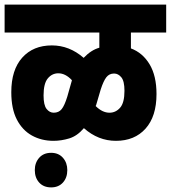

<svg xmlns="http://www.w3.org/2000/svg" viewBox="-20 -642 741 833"><path d="M0 -501V-622H701V-501H548V-432Q599 -413 629 -363Q659 -313 659 -234Q659 -137 611.5 -84Q564 -31 483 -31Q406 -31 344 -86Q315 -52 280.5 -41.5Q246 -31 212 -31Q160 -31 118.5 -54Q77 -77 53 -123.5Q29 -170 29 -242Q29 -339 76.5 -392Q124 -445 205 -445Q281 -445 343 -391Q359 -408 376 -419Q393 -430 411 -435V-501ZM169 -228Q169 -186 182 -169.5Q195 -153 213 -153Q235 -153 247.5 -168.5Q260 -184 272 -223L291 -290L292 -294Q264 -324 233 -324Q206 -324 187.5 -302Q169 -280 169 -228ZM397 -186Q396 -184 395 -182Q424 -153 455 -153Q482 -153 501 -174.5Q520 -196 520 -248Q520 -290 506.5 -306.5Q493 -323 475 -323Q454 -323 441.5 -307Q429 -291 417 -254ZM131 96Q131 64 150 42.5Q169 21 202 21Q234 21 253 42.5Q272 64 272 96Q272 129 253 150Q234 171 202 171Q169 171 150 150Q131 129 131 96Z"/></svg>

Font: Noto Sans Condensed ExtraBold
Style: Italic
Weight: 800
Width: 3
Italic angle: -12°
Designer: Monotype Design Team
Foundry: Monotype Imaging Inc.
Version: Version 2.013; ttfautohint (v1.8.4.7-5d5b)